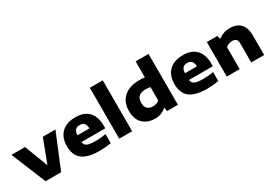

<svg xmlns="http://www.w3.org/2000/svg" viewBox="16 -1720 3716 2641"><g transform="rotate(-30 1874.0 -399.0)"><path d="M222 0 -3.5 -548.5H212.5L354 -177L495.5 -548.5H695.5L469 0Z M1073.5 10.5Q889 10.5 802.8 -58Q716.5 -126.5 716.5 -272.5Q716.5 -403.5 793.8 -480.5Q871 -557.5 1016.5 -557.5Q1155.5 -557.5 1226.2 -479.8Q1297 -402 1297 -265.5V-219.5H919Q922 -188.5 939.5 -169.8Q957 -151 996.5 -142.2Q1036 -133.5 1105.5 -133.5Q1140.5 -133.5 1181.5 -137.5Q1222.5 -141.5 1260.5 -148V-6Q1209 3.5 1162.2 7Q1115.5 10.5 1073.5 10.5ZM1013.5 -435.5Q966.5 -435.5 943 -409.5Q919.5 -383.5 918 -327.5H1108Q1104.5 -435.5 1013.5 -435.5Z M1392 0V-808H1597V0Z M1961.5 9Q1889.5 9 1829.5 -19Q1769.5 -47 1733.5 -107Q1697.5 -167 1697.5 -262.5Q1697.5 -356.5 1737.5 -422.8Q1777.5 -489 1851.5 -524Q1925.5 -559 2028 -559Q2052.5 -559 2076 -557.5Q2099.5 -556 2119 -554V-808H2324V0H2153.5L2142.5 -55H2133.5Q2102.5 -26 2059.2 -8.5Q2016 9 1961.5 9ZM2018 -152.5Q2044.5 -152.5 2071.5 -160.2Q2098.5 -168 2119 -185.5V-399.5Q2104 -402.5 2084 -404.8Q2064 -407 2042.5 -407Q1900.5 -407 1900.5 -276Q1900.5 -209 1932.5 -180.8Q1964.5 -152.5 2018 -152.5Z M2781.5 10.5Q2597 10.5 2510.8 -58Q2424.5 -126.5 2424.5 -272.5Q2424.5 -403.5 2501.8 -480.5Q2579 -557.5 2724.5 -557.5Q2863.5 -557.5 2934.2 -479.8Q3005 -402 3005 -265.5V-219.5H2627Q2630 -188.5 2647.5 -169.8Q2665 -151 2704.5 -142.2Q2744 -133.5 2813.5 -133.5Q2848.5 -133.5 2889.5 -137.5Q2930.5 -141.5 2968.5 -148V-6Q2917 3.5 2870.2 7Q2823.5 10.5 2781.5 10.5ZM2721.5 -435.5Q2674.5 -435.5 2651 -409.5Q2627.5 -383.5 2626 -327.5H2816Q2812.5 -435.5 2721.5 -435.5Z M3100 0V-548.5H3267.5L3280 -498H3289Q3322.5 -526.5 3369.2 -542Q3416 -557.5 3469 -557.5Q3534.5 -557.5 3585.2 -532.2Q3636 -507 3665 -452.5Q3694 -398 3694 -310.5V0H3489V-299Q3489 -349 3468.5 -368Q3448 -387 3409 -387Q3380 -387 3352 -376.8Q3324 -366.5 3305 -347.5V0Z"/></g></svg>

Font: Encode Sans Expanded Expanded ExtraBold
Style: Regular
Weight: 800
Width: 7
Designer: Multiple Designers
Foundry: Impallari Type
Version: Version 3.000; ttfautohint (v1.8.3) -l 8 -r 50 -G 200 -x 14 